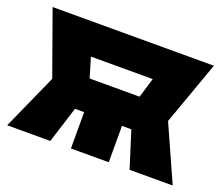

<svg xmlns="http://www.w3.org/2000/svg" viewBox="-97 -704 988 849"><g transform="rotate(20 396.5 -280.0)"><path d="M485 0H307V-171H264L210 0H7L124 -261L17 -560H776L669 -261L786 0H583L529 -171H485ZM279 -319H514L542 -412H251Z"/></g></svg>

Font: Tektur SemiCondensed ExtraBold
Style: Regular
Weight: 800
Width: 4
Designer: Adam Jagosz
Foundry: Adam Jagosz
Version: Version 1.005;gftools[0.9.30]